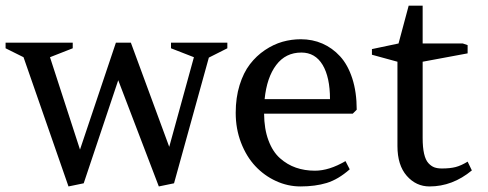

<svg xmlns="http://www.w3.org/2000/svg" viewBox="-35 -652 1738 684"><path d="M530.8 12.2 386.2 -366.2 263.2 1 209 12.2 48.8 -448.2 -15.1 -480V-500H224.1V-480L143.1 -448.2L250 -119.1L377.9 -500H431.2L567.9 -128.9L655.8 -448.2L574.2 -480V-500H774.9V-480L709 -446.8L585 1Z M1221.7 -247.1H905.8Q906.2 -192.4 921.4 -151.9Q936.5 -111.3 962.4 -88.4Q988.3 -65.4 1019.3 -54.7Q1050.3 -43.9 1086.9 -43.9Q1137.7 -43.9 1195.8 -78.1L1210.9 -48.8Q1169.9 -12.7 1128.9 -0.2Q1087.9 12.2 1035.6 12.2Q990.2 12.2 948.2 -7.1Q906.2 -26.4 874.5 -60.3Q842.8 -94.2 823.7 -143.6Q804.7 -192.9 804.7 -250Q804.7 -304.2 818.6 -348.9Q832.5 -393.6 855.5 -423.3Q878.4 -453.1 908.9 -473.6Q939.5 -494.1 971.4 -503.2Q1003.4 -512.2 1036.6 -512.2Q1078.1 -512.2 1113.5 -496.8Q1148.9 -481.4 1176.5 -451.4Q1204.1 -421.4 1220 -372.6Q1235.8 -323.7 1235.8 -261.2ZM1038.6 -464.8Q982.4 -464.8 949 -420.4Q915.5 -376 907.7 -298.8H1140.6Q1140.6 -377 1114.3 -420.9Q1087.9 -464.8 1038.6 -464.8Z M1470.7 -432.1V-160.2Q1470.7 -127 1475.8 -104.5Q1481 -82 1491 -71Q1501 -60.1 1512.2 -55.9Q1523.4 -51.8 1539.1 -51.8Q1568.4 -51.8 1588.1 -56.9Q1607.9 -62 1630.9 -76.2L1646 -44.9Q1577.1 12.2 1495.1 12.2Q1447.3 12.2 1414.1 -25.6Q1380.9 -63.5 1380.9 -131.8V-432.1L1290 -457V-477.1L1384.8 -497.1L1420.9 -631.8H1470.7V-497.1H1613.8L1630.9 -491.2V-461.9Z"/></svg>

Font: Amethysta
Style: Regular
Weight: 400
Designer: Konstantin Vinogradov, Alexei Vanyashin
Foundry: Cyreal (www.cyreal.org)
Version: Version 1.002